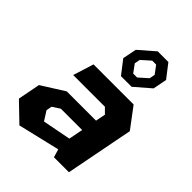

<svg xmlns="http://www.w3.org/2000/svg" viewBox="-244 -976 1109 1109"><g transform="rotate(45 310.0 -422.0)"><path d="M389 0H511.5L592.5 -416.5L499 -541H171.5L132 -414.5H391L423.5 -382L411.5 -321.5H172.5L33 -233.5L6.5 -96.5L118 11L374.5 -50ZM166.5 -162 173 -196.5 219 -226.5H393L376 -139L202.5 -105.5ZM267.5 -688 331.5 -605H418.5L515 -688.5L531.5 -773.5L467.5 -856.5H380.5L284.5 -773ZM335.5 -714 342 -748 396 -796H428L464 -748L457.5 -714L403 -665.5H371Z"/></g></svg>

Font: Monaspace Krypton ExtraBold
Style: Italic
Weight: 800
Italic angle: -11°
Designer: Riley Cran & the Lettermatic Team
Foundry: Lettermatic
Version: Version 1.101 (Monaspace Krypton)